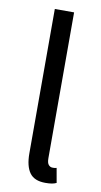

<svg xmlns="http://www.w3.org/2000/svg" viewBox="-84 -752 423 804"><g transform="rotate(10 127.5 -350.0)"><path d="M169 12Q122 12 102 -16Q82 -44 82 -98V-712H164V-92Q164 -72 171 -64Q178 -56 187 -56Q191 -56 194.5 -56Q198 -56 205 -58L216 4Q208 8 197 10Q186 12 169 12Z"/></g></svg>

Font: Giro Regular
Style: Regular
Weight: 400
Designer: Paul D. Hunt
Foundry: Adobe Systems Incorporated
Version: Version 1.000;PS 1.0;hotconv 1.0.88;makeotf.lib2.5.647800